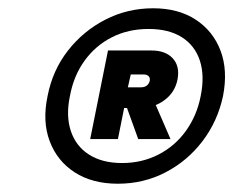

<svg xmlns="http://www.w3.org/2000/svg" viewBox="-20 -727 564 464"><path d="M95 -495Q107 -557 144 -604.5Q181 -652 234.5 -679.5Q288 -707 350 -707Q411 -707 453 -679.5Q495 -652 513 -604.5Q531 -557 519 -495Q506 -434 469.5 -386Q433 -338 380 -310.5Q327 -283 265 -283Q203 -283 160.5 -310.5Q118 -338 100 -386Q82 -434 95 -495ZM149 -495Q139 -448 151 -411Q163 -374 195 -353.5Q227 -333 275 -333Q323 -333 363 -353.5Q403 -374 429.5 -411Q456 -448 465 -495Q475 -544 463 -580.5Q451 -617 419.5 -637Q388 -657 339 -657Q290 -657 250.5 -637Q211 -617 184.5 -580.5Q158 -544 149 -495ZM241 -605 198 -391H265L280 -466H318Q352 -466 377.5 -485Q403 -504 409 -535Q415 -567 397.5 -586Q380 -605 346 -605ZM314 -391H392L350 -488H279ZM328 -547Q334 -547 338.5 -543.5Q343 -540 342 -532Q340 -524 334.5 -520Q329 -516 321 -516H289L296 -547Z"/></svg>

Font: Albert Sans
Style: Bold Italic
Weight: 700
Italic angle: -11.25°
Designer: Andreas Rasmussen
Foundry: a.Foundry
Version: Version 1.025